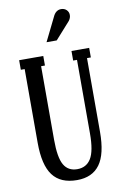

<svg xmlns="http://www.w3.org/2000/svg" viewBox="-100 -968 659 1034"><g transform="rotate(-10 230.0 -451.0)"><path d="M257.8 -750H202.1L265.1 -877.9Q280.3 -912.1 310.1 -912.1Q327.6 -912.1 339.4 -900.9Q351.1 -889.6 351.1 -873Q351.1 -856.4 339.8 -841.8ZM235.8 9.8Q146 9.8 103.5 -46.6Q61 -103 61 -225.1V-627.9H40V-680.2H171.9V-627.9H150.9V-225.1Q150.9 -128.4 174.1 -88.1Q197.3 -47.9 247.1 -47.9Q296.9 -47.9 322 -88.6Q347.2 -129.4 347.2 -225.1V-627.9H326.2V-680.2H422.9V-627.9H401.9V-225.1Q401.9 -103.5 360.6 -46.9Q319.3 9.8 235.8 9.8Z"/></g></svg>

Font: Margherita Semibold
Style: Regular
Weight: 600
Designer: James Puckett
Foundry: Dunwich Type Founders
Version: Version 1.008;hotconv 1.0.109;makeotfexe 2.5.65596